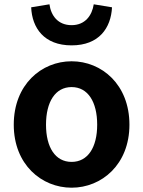

<svg xmlns="http://www.w3.org/2000/svg" viewBox="-20 -859 666 893"><path d="M313 14C453 14 582 -94 582 -279C582 -466 453 -574 313 -574C173 -574 44 -466 44 -279C44 -94 173 14 313 14ZM313 -106C237 -106 194 -174 194 -279C194 -385 237 -454 313 -454C389 -454 432 -385 432 -279C432 -174 389 -106 313 -106ZM313 -648C441 -648 496 -729 501 -825L416 -839C408 -787 376 -742 313 -742C249 -742 217 -787 210 -839L125 -825C129 -729 185 -648 313 -648Z"/></svg>

Font: Noto Sans CJK KR Bold
Style: Regular
Weight: 700
Designer: Ryoko NISHIZUKA (kana & ideographs); Paul D. Hunt (Latin, Greek & Cyrillic); Wenlong ZHANG (bopomofo); Sandoll Communica
Foundry: Adobe Systems Incorporated
Version: Version 1.004;PS 1.004;hotconv 1.0.82;makeotf.lib2.5.63406